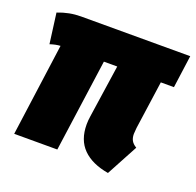

<svg xmlns="http://www.w3.org/2000/svg" viewBox="-103 -643 788 770"><g transform="rotate(20 291.5 -257.5)"><path d="M479 -190Q477 -170 477 -164Q477 -147 483.5 -135.5Q490 -124 505 -115L433 19Q362 7 324 -31Q286 -69 286 -135Q286 -152 289 -171L322 -395H265L210 0H26L80 -395Q60 -394 36 -386L19 -515Q67 -534 117 -534H583L564 -395H508Z"/></g></svg>

Font: Fira Sans Condensed Black
Style: Italic
Weight: 900
Width: 3
Italic angle: -8°
Designer: Carrois Corporate & Edenspiekermann AG
Foundry: Carrois Corporate GbR & Edenspiekermann AG
Version: Version 4.203